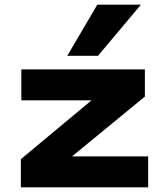

<svg xmlns="http://www.w3.org/2000/svg" viewBox="-20 -799 699 819"><path d="M69 0V-120L428 -419L427 -371H71V-503H598V-387L235 -89L237 -132H612V0ZM267 -561 395 -779H581L398 -561Z"/></svg>

Font: Nunito Sans 7pt Expanded ExtraBold
Style: Regular
Weight: 800
Width: 7
Designer: Vernon Adams
Foundry: Vernon Adams
Version: Version 3.101;gftools[0.9.27]